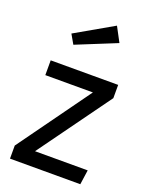

<svg xmlns="http://www.w3.org/2000/svg" viewBox="-150 -876 731 952"><g transform="rotate(20 216.0 -400.5)"><path d="M404 -457 129 -77H407L396 0H25V-69L299 -449H48V-527H404ZM339 -724 127 -638 99 -687 298 -801Z"/></g></svg>

Font: FiraGO
Style: Regular
Weight: 400
Designer: bBox Type
Foundry: bBox Type GmbH
Version: Version 1.001;April 20, 2020;FontCreator 12.0.0.2555 64-bit